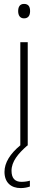

<svg xmlns="http://www.w3.org/2000/svg" viewBox="-20 -745 245 983"><path d="M103 -725C81 -725 73 -709 73 -688C73 -667 82 -651 103 -651C125 -651 134 -666 134 -688C134 -709 127 -725 103 -725ZM39 129C39 82 73 41 120 0H122V-529H84V-1C32 42 3 88 3 135C3 189 36 218 86 218C105 218 122 214 133 210V180C124 183 107 186 90 186C56 186 39 167 39 129Z"/></svg>

Font: Noto Sans Lao UI SemCond ExtLt
Style: Regular
Weight: 200
Width: 4
Designer: Monotype Design Team
Foundry: Monotype Imaging Inc.
Version: Version 2.000